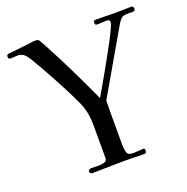

<svg xmlns="http://www.w3.org/2000/svg" viewBox="-131 -861 962 986"><g transform="rotate(-20 350.0 -368.0)"><path d="M700 -719Q700 -710 695 -707.5Q690 -705 682 -705Q678 -705 674 -705.5Q670 -706 666 -706Q659 -706 648 -705Q637 -704 631 -701Q624 -698 617 -689.5Q610 -681 605 -673Q554 -586 504 -498.5Q454 -411 403 -324Q403 -308 402.5 -292Q402 -276 402 -260V-82Q402 -61 407 -42Q412 -23 439 -23Q454 -23 468.5 -24.5Q483 -26 497 -26Q505 -26 505 -15Q505 -8 503 -3.5Q501 1 492 1Q466 1 440 0Q414 -1 388 -1Q343 -1 298 0.5Q253 2 209 2Q195 2 195 -13Q195 -18 200.5 -21Q206 -24 210 -24Q221 -24 232 -23.5Q243 -23 254 -23Q268 -23 283 -27.5Q298 -32 298 -49V-225Q298 -269 290 -304Q282 -339 262 -378Q246 -412 226 -450.5Q206 -489 186 -526Q166 -563 148.5 -593.5Q131 -624 120 -642Q115 -652 108.5 -661Q102 -670 95 -679Q79 -697 53 -697Q44 -697 34.5 -696Q25 -695 15 -695Q3 -695 3 -707Q3 -715 5.5 -718Q8 -721 17 -722Q27 -723 38 -724Q49 -725 59 -726Q76 -728 96 -730.5Q116 -733 129 -734Q138 -736 148.5 -737Q159 -738 167 -738Q177 -738 182 -734Q187 -730 191 -721Q197 -711 202 -702Q207 -693 212 -683Q256 -601 297 -516.5Q338 -432 377 -347Q384 -358 399.5 -385Q415 -412 436 -449Q457 -486 479 -525.5Q501 -565 520 -601Q539 -637 550.5 -662Q562 -687 562 -695Q562 -704 556 -706.5Q550 -709 542 -709Q529 -709 516.5 -708Q504 -707 491 -707Q485 -707 483 -711.5Q481 -716 481 -721Q481 -730 486 -731.5Q491 -733 498 -733Q524 -733 551 -732Q578 -731 604 -731Q625 -731 646 -732Q667 -733 689 -733Q694 -733 697 -728.5Q700 -724 700 -719Z"/></g></svg>

Font: Kaisei HarunoUmi
Style: Regular
Weight: 400
Designer: Font-Kai, 金井和夫
Foundry: KAZUO KANAI
Version: Version 5.003